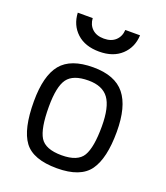

<svg xmlns="http://www.w3.org/2000/svg" viewBox="-137 -827 802 930"><g transform="rotate(20 264.0 -361.5)"><path d="M265 -510Q377 -510 427.5 -447.5Q478 -385 478 -255Q478 -118 432 -54Q386 10 265 10Q142 10 96 -52Q50 -114 50 -257Q50 -389 99.5 -449.5Q149 -510 265 -510ZM265 -57Q348 -57 374.5 -102Q401 -147 401 -255Q401 -355 369 -398.5Q337 -442 265 -442Q186 -442 156.5 -401.5Q127 -361 127 -257Q127 -145 154 -101Q181 -57 265 -57ZM103 -733H180Q182 -699 204 -678.5Q226 -658 264 -658Q302 -658 324 -678.5Q346 -699 348 -733H424Q421 -670 378.5 -630.5Q336 -591 264 -591Q191 -591 148.5 -630.5Q106 -670 103 -733Z"/></g></svg>

Font: TitilliumText22L Rg
Style: Regular
Weight: 400
Designer: Campivisivi
Foundry: Campivisivi
Version: 1.000